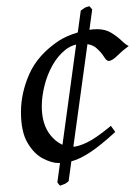

<svg xmlns="http://www.w3.org/2000/svg" viewBox="-20 -566 428 608"><path d="M387.7 -420.4Q368.7 -406.7 351.8 -389.9Q335 -373 323.7 -373Q317.4 -373 309.1 -386.5Q300.8 -399.9 285.4 -413.6Q270 -427.2 241.7 -427.2Q210.9 -427.2 187 -408.2Q163.1 -389.2 146.2 -359.1Q129.4 -329.1 120.8 -294.4Q112.3 -259.8 112.3 -229Q112.3 -170.4 141.6 -135.7Q170.9 -101.1 209.5 -101.1Q226.1 -101.1 254.4 -114.3Q282.7 -127.4 331.1 -167.5Q335 -161.6 338.9 -156.7Q342.8 -151.9 344.7 -147.9Q297.9 -105 265.9 -84Q233.9 -63 210.2 -56.4Q186.5 -49.8 164.6 -49.8Q144 -49.8 116.2 -64Q88.4 -78.1 67.4 -113.3Q46.4 -148.4 46.4 -211.4Q46.4 -272 73.2 -332.3Q100.1 -392.6 166.5 -437Q190.9 -452.6 225.6 -463.1Q260.3 -473.6 287.6 -473.6Q314 -473.6 333 -461.7Q352.1 -449.7 365.5 -436.8Q378.9 -423.8 387.7 -420.4ZM272 -536.1 197.3 7.8Q189.5 14.6 185.1 16.4Q180.7 18.1 169.9 22L161.6 11.7L235.8 -532.7Q248 -541 249.5 -542Q251 -543 263.2 -546.4Z"/></svg>

Font: Dai Banna SIL Light
Style: Italic
Weight: 300
Italic angle: -11°
Designer: Victor Gaultney
Foundry: SIL International
Version: Version 4.000